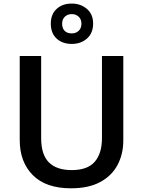

<svg xmlns="http://www.w3.org/2000/svg" viewBox="-20 -1020 783 1050"><path d="M654.3 -713.9V-252Q654.3 -177.2 622.8 -117.9Q591.3 -58.6 527.8 -24.4Q464.4 9.8 368.2 9.8Q231 9.8 159.4 -62.3Q87.9 -134.3 87.9 -253.9V-713.9H205.1V-264.2Q205.1 -174.8 247.1 -132.3Q289.1 -89.8 372.6 -89.8Q458.5 -89.8 498 -135.3Q537.6 -180.7 537.6 -264.6V-713.9ZM372.6 -779.8Q321.3 -779.8 289.6 -809.1Q257.8 -838.4 257.8 -890.6Q257.8 -941.9 289.6 -971.2Q321.3 -1000.5 372.6 -1000.5Q421.4 -1000.5 455.3 -971.2Q489.3 -941.9 489.3 -891.6Q489.3 -838.9 455.8 -809.3Q422.4 -779.8 372.6 -779.8ZM372.6 -837.4Q395.5 -837.4 410.4 -851.6Q425.3 -865.7 425.3 -890.6Q425.3 -914.6 410.2 -928.7Q395 -942.9 372.6 -942.9Q349.6 -942.9 334.7 -928.7Q319.8 -914.6 319.8 -890.6Q319.8 -865.7 333.3 -851.6Q346.7 -837.4 372.6 -837.4Z"/></svg>

Font: Open Sans SemiBold
Style: Regular
Weight: 600
Designer: Monotype Design Team
Foundry: Monotype Imaging Inc.
Version: Version 3.003; ttfautohint (v1.8.4)